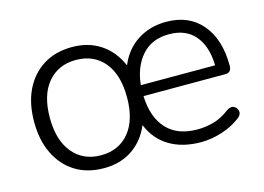

<svg xmlns="http://www.w3.org/2000/svg" viewBox="-74 -627 1056 769"><g transform="rotate(-15 454.0 -243.0)"><path d="M274 -45Q348 -45 391 -97Q434 -149 434 -243Q434 -337 391 -388.5Q348 -440 274 -440Q201 -440 157.5 -388.5Q114 -337 114 -243Q114 -149 157.5 -97Q201 -45 274 -45ZM273 8Q204 8 154 -23Q104 -54 76.5 -110.5Q49 -167 49 -243Q49 -320 76.5 -376Q104 -432 154 -463Q204 -494 273 -494Q341 -494 391 -460.5Q441 -427 467 -366Q492 -427 543.5 -460.5Q595 -494 663 -494Q757 -494 810.5 -431Q864 -368 864 -258Q864 -230 838 -230H499Q502 -142 546.5 -93.5Q591 -45 674 -45Q708 -45 742 -54.5Q776 -64 808 -89Q826 -101 839 -93.5Q852 -86 853.5 -71Q855 -56 837 -44Q805 -20 761.5 -6Q718 8 675 8Q598 8 544 -24.5Q490 -57 465 -119Q440 -59 390.5 -25.5Q341 8 273 8ZM500 -275H808Q806 -354 768.5 -398.5Q731 -443 661 -443Q589 -443 548 -396Q507 -349 500 -275Z"/></g></svg>

Font: Chiron GoRound TC L
Style: Regular
Weight: 300
Designer: Ryoko NISHIZUKA 西塚涼子 (kana, bopomofo & ideographs); Paul D. Hunt (Latin, Greek & Cyrillic); Sandoll Communications 산돌커뮤니
Foundry: Adobe
Version: Version 1.000;hotconv 1.1.1;makeotfexe 2.6.0